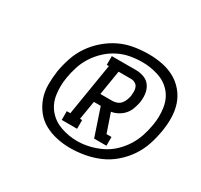

<svg xmlns="http://www.w3.org/2000/svg" viewBox="-102 -1026 736 703"><g transform="rotate(30 265.5 -675.0)"><path d="M187 -528V-565H202L238 -785H229V-822H332Q350 -822 366.5 -815.5Q383 -809 392.5 -794.5Q402 -780 404 -762Q406 -744 403 -726Q400 -712 395 -698Q390 -684 380 -672.5Q370 -661 356 -653.5Q342 -646 328 -644L355 -565H376V-528H324L285 -644H256L243 -565H252V-528ZM313 -681Q322 -681 331.5 -684.5Q341 -688 347.5 -695.5Q354 -703 357.5 -712.5Q361 -722 363 -731Q364 -741 364 -750.5Q364 -760 360.5 -768Q357 -776 349 -780.5Q341 -785 332 -785H279L262 -681ZM264 -454Q236 -454 208 -460Q180 -466 156 -479Q132 -492 115 -513.5Q98 -535 89 -561Q80 -587 80 -616Q80 -645 84 -673Q89 -703 99 -733Q109 -763 127 -789.5Q145 -816 170 -837.5Q195 -859 223.5 -872.5Q252 -886 283 -891Q314 -896 344 -896Q373 -896 401 -890.5Q429 -885 453 -872Q477 -859 495 -837.5Q513 -816 521.5 -790Q530 -764 530.5 -735Q531 -706 526 -677Q521 -646 511 -616Q501 -586 483 -559.5Q465 -533 440 -511.5Q415 -490 385.5 -477.5Q356 -465 325 -459.5Q294 -454 264 -454ZM274 -489Q299 -489 324.5 -495Q350 -501 374 -512.5Q398 -524 418 -543Q438 -562 452 -584.5Q466 -607 474 -631.5Q482 -656 486 -681Q492 -716 487 -751.5Q482 -787 461 -812Q440 -837 406.5 -848Q373 -859 338 -859Q313 -859 287.5 -854.5Q262 -850 238 -838Q214 -826 194 -807.5Q174 -789 159.5 -766.5Q145 -744 137 -719Q129 -694 125 -669Q119 -633 124 -598Q129 -563 150.5 -537.5Q172 -512 205.5 -500.5Q239 -489 274 -489Z"/></g></svg>

Font: Iosevka Slab Light
Style: Italic
Weight: 300
Italic angle: -9°
Monospace: yes
Designer: Belleve Invis
Foundry: Belleve Invis
Version: Version 11.1.1; ttfautohint (v1.8.3)